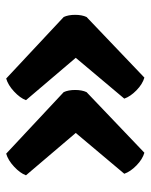

<svg xmlns="http://www.w3.org/2000/svg" viewBox="47 -566 487 621"><g transform="rotate(-90 290.5 -255.5)"><path d="M39 -97 171 -254 34 -415Q41 -434 62 -453.5Q83 -473 104 -479L303 -293Q310 -278 310 -256Q310 -234 303 -219L107 -32Q86 -38 66 -57.5Q46 -77 39 -97ZM282 -97 414 -254 277 -415Q284 -434 305 -453.5Q326 -473 347 -479L546 -293Q553 -278 553 -256Q553 -234 546 -219L350 -32Q329 -38 309 -57.5Q289 -77 282 -97Z"/></g></svg>

Font: Signika Negative
Style: Semibold
Weight: 600
Designer: Anna Giedrys
Foundry: Anna Giedrys
Version: Version 1.001